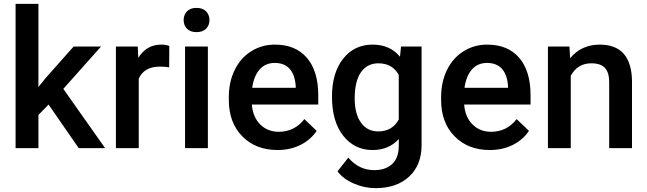

<svg xmlns="http://www.w3.org/2000/svg" viewBox="-20 -770 3365 998"><path d="M232.4 -226.6 179.7 -172.4V0H61V-750H179.7V-317.4L216.8 -363.8L362.8 -528.3H505.4L309.1 -308.1L526.4 0H389.2Z M859.4 -419.9Q835.9 -423.8 811 -423.8Q729.5 -423.8 701.2 -361.3V0H582.5V-528.3H695.8L698.7 -469.2Q741.7 -538.1 817.9 -538.1Q843.3 -538.1 859.9 -531.2Z M1060.5 0H941.9V-528.3H1060.5ZM934.6 -665.5Q934.6 -692.9 951.9 -710.9Q969.2 -729 1001.5 -729Q1033.7 -729 1051.3 -710.9Q1068.8 -692.9 1068.8 -665.5Q1068.8 -638.7 1051.3 -620.8Q1033.7 -603 1001.5 -603Q969.2 -603 951.9 -620.8Q934.6 -638.7 934.6 -665.5Z M1422.4 9.8Q1309.6 9.8 1239.5 -61.3Q1169.4 -132.3 1169.4 -250.5V-265.1Q1169.4 -344.2 1200 -406.5Q1230.5 -468.8 1285.6 -503.4Q1340.8 -538.1 1408.7 -538.1Q1516.6 -538.1 1575.4 -469.2Q1634.3 -400.4 1634.3 -274.4V-226.6H1289.1Q1294.4 -161.1 1332.8 -123Q1371.1 -85 1429.2 -85Q1510.7 -85 1562 -150.9L1626 -89.8Q1594.2 -42.5 1541.3 -16.4Q1488.3 9.8 1422.4 9.8ZM1408.2 -442.9Q1359.4 -442.9 1329.3 -408.7Q1299.3 -374.5 1291 -313.5H1517.1V-322.3Q1513.2 -381.8 1485.4 -412.4Q1457.5 -442.9 1408.2 -442.9Z M1705.6 -268.1Q1705.6 -391.1 1763.4 -464.6Q1821.3 -538.1 1917 -538.1Q2007.3 -538.1 2059.1 -475.1L2064.5 -528.3H2171.4V-16.1Q2171.4 87.9 2106.7 147.9Q2042 208 1932.1 208Q1874 208 1818.6 183.8Q1763.2 159.7 1734.4 120.6L1790.5 49.3Q1845.2 114.3 1925.3 114.3Q1984.4 114.3 2018.6 82.3Q2052.7 50.3 2052.7 -11.7V-47.4Q2001.5 9.8 1916 9.8Q1823.2 9.8 1764.4 -64Q1705.6 -137.7 1705.6 -268.1ZM1823.7 -257.8Q1823.7 -178.2 1856.2 -132.6Q1888.7 -86.9 1946.3 -86.9Q2018.1 -86.9 2052.7 -148.4V-380.9Q2019 -440.9 1947.3 -440.9Q1888.7 -440.9 1856.2 -394.5Q1823.7 -348.1 1823.7 -257.8Z M2525.9 9.8Q2413.1 9.8 2343 -61.3Q2272.9 -132.3 2272.9 -250.5V-265.1Q2272.9 -344.2 2303.5 -406.5Q2334 -468.8 2389.2 -503.4Q2444.3 -538.1 2512.2 -538.1Q2620.1 -538.1 2679 -469.2Q2737.8 -400.4 2737.8 -274.4V-226.6H2392.6Q2397.9 -161.1 2436.3 -123Q2474.6 -85 2532.7 -85Q2614.3 -85 2665.5 -150.9L2729.5 -89.8Q2697.8 -42.5 2644.8 -16.4Q2591.8 9.8 2525.9 9.8ZM2511.7 -442.9Q2462.9 -442.9 2432.9 -408.7Q2402.8 -374.5 2394.5 -313.5H2620.6V-322.3Q2616.7 -381.8 2588.9 -412.4Q2561 -442.9 2511.7 -442.9Z M2939.9 -528.3 2943.4 -467.3Q3002 -538.1 3097.2 -538.1Q3262.2 -538.1 3265.1 -349.1V0H3146.5V-342.3Q3146.5 -392.6 3124.8 -416.7Q3103 -440.9 3053.7 -440.9Q2981.9 -440.9 2946.8 -376V0H2828.1V-528.3Z"/></svg>

Font: Roboto-o Medium
Style: Regular
Weight: 500
Designer: Google
Version: Version 2.134; 2016; ttfautohint (v1.6)